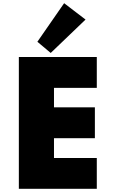

<svg xmlns="http://www.w3.org/2000/svg" viewBox="-20 -1182 710 1202"><path d="M98 0V-825H586V-632H318V-510H574V-317H318V-193H586V0ZM297.5 -850.5 214 -920.5 381.5 -1162 515.5 -1059.5Z"/></svg>

Font: Spartan Thin Black
Style: Regular
Weight: 900
Version: Version 1.004